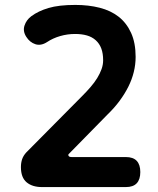

<svg xmlns="http://www.w3.org/2000/svg" viewBox="-20 -760 640 780"><path d="M151 0Q111 0 88 -19.5Q65 -39 65 -81Q65 -99 70 -113.5Q75 -128 87 -141L313 -369Q332 -388 348 -406.5Q364 -425 375 -443Q386 -461 392.5 -479Q399 -497 399 -515Q399 -543 391.5 -563Q384 -583 369 -596.5Q354 -610 333 -616Q312 -622 285 -622Q254 -622 224.5 -613.5Q195 -605 171 -589Q146 -573 123.5 -580.5Q101 -588 87 -610Q72 -633 79.5 -656Q87 -679 107 -694Q135 -715 177 -727.5Q219 -740 286 -740Q340 -740 385 -728.5Q430 -717 462 -692Q494 -667 512.5 -626.5Q531 -586 531 -529Q531 -498 523.5 -467.5Q516 -437 501.5 -408Q487 -379 466 -350.5Q445 -322 417 -295L260 -135Q256 -132 258.5 -127Q261 -122 271 -122H491Q521 -122 535.5 -106.5Q550 -91 550 -61Q550 -31 535.5 -15.5Q521 0 491 0Z"/></svg>

Font: Maple Mono Normal NL
Style: Bold
Weight: 700
Monospace: yes
Designer: subframe7536
Version: Version 7.000